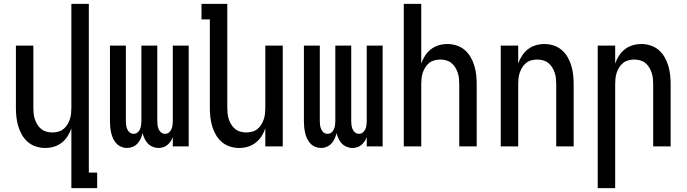

<svg xmlns="http://www.w3.org/2000/svg" viewBox="-20 -755 3540 990"><path d="M348 215V-93Q341 -72 328.5 -52.5Q316 -33 298 -19Q280 -5 258 1.5Q236 8 213 8Q189 8 165.5 0.5Q142 -7 123.5 -23Q105 -39 93 -60Q81 -81 74 -104.5Q67 -128 64.5 -152Q62 -176 62 -200V-520H152V-200Q152 -185 153.5 -169.5Q155 -154 160 -139.5Q165 -125 173 -112Q181 -99 193 -89.5Q205 -80 220 -76Q235 -72 250 -72Q265 -72 280 -76Q295 -80 307 -89.5Q319 -99 327 -112Q335 -125 340 -139.5Q345 -154 346.5 -169.5Q348 -185 348 -200V-735H438V135H481V215Z M635 8Q620 8 605.5 2Q591 -4 580.5 -15Q570 -26 563.5 -40Q557 -54 553.5 -69Q550 -84 548.5 -99.5Q547 -115 547 -130V-520H629V-130Q629 -119 630.5 -108.5Q632 -98 636.5 -88Q641 -78 649.5 -71.5Q658 -65 669 -65Q680 -65 688.5 -71.5Q697 -78 701.5 -88Q706 -98 707.5 -108.5Q709 -119 709 -130V-520H791V-130Q791 -119 792.5 -108.5Q794 -98 798.5 -88Q803 -78 811.5 -71.5Q820 -65 831 -65Q842 -65 850.5 -71.5Q859 -78 863.5 -88Q868 -98 869.5 -108.5Q871 -119 871 -130V-520H953V0H871V-48Q867 -37 860 -26.5Q853 -16 843.5 -8Q834 0 822 4Q810 8 797 8Q782 8 767.5 2Q753 -4 742.5 -15Q732 -26 725.5 -40Q719 -54 715 -69Q712 -54 705.5 -40Q699 -26 689 -15Q679 -4 664.5 2Q650 8 635 8Z M1213 8Q1189 8 1165.5 0.5Q1142 -7 1123.5 -23Q1105 -39 1093 -60Q1081 -81 1074 -104.5Q1067 -128 1064.5 -152Q1062 -176 1062 -200V-655H1019V-735H1152V-200Q1152 -185 1153.5 -169.5Q1155 -154 1160 -139.5Q1165 -125 1173 -112Q1181 -99 1193 -89.5Q1205 -80 1220 -76Q1235 -72 1250 -72Q1265 -72 1280 -76Q1295 -80 1307 -89.5Q1319 -99 1327 -112Q1335 -125 1340 -139.5Q1345 -154 1346.5 -169.5Q1348 -185 1348 -200V-520H1438V0H1348V-93Q1341 -72 1328.5 -52.5Q1316 -33 1298 -19Q1280 -5 1258 1.5Q1236 8 1213 8Z M1635 8Q1620 8 1605.5 2Q1591 -4 1580.5 -15Q1570 -26 1563.5 -40Q1557 -54 1553.5 -69Q1550 -84 1548.5 -99.5Q1547 -115 1547 -130V-520H1629V-130Q1629 -119 1630.5 -108.5Q1632 -98 1636.5 -88Q1641 -78 1649.5 -71.5Q1658 -65 1669 -65Q1680 -65 1688.5 -71.5Q1697 -78 1701.5 -88Q1706 -98 1707.5 -108.5Q1709 -119 1709 -130V-520H1791V-130Q1791 -119 1792.5 -108.5Q1794 -98 1798.5 -88Q1803 -78 1811.5 -71.5Q1820 -65 1831 -65Q1842 -65 1850.5 -71.5Q1859 -78 1863.5 -88Q1868 -98 1869.5 -108.5Q1871 -119 1871 -130V-520H1953V0H1871V-48Q1867 -37 1860 -26.5Q1853 -16 1843.5 -8Q1834 0 1822 4Q1810 8 1797 8Q1782 8 1767.5 2Q1753 -4 1742.5 -15Q1732 -26 1725.5 -40Q1719 -54 1715 -69Q1712 -54 1705.5 -40Q1699 -26 1689 -15Q1679 -4 1664.5 2Q1650 8 1635 8Z M2062 0V-735H2152V-427Q2159 -448 2171.5 -467.5Q2184 -487 2202 -501Q2220 -515 2242 -521.5Q2264 -528 2287 -528Q2311 -528 2334.5 -520.5Q2358 -513 2376.5 -497Q2395 -481 2407 -460Q2419 -439 2426 -415.5Q2433 -392 2435.5 -368Q2438 -344 2438 -320V0H2348V-320Q2348 -335 2346.5 -350.5Q2345 -366 2340 -380.5Q2335 -395 2327 -408Q2319 -421 2307 -430.5Q2295 -440 2280 -444Q2265 -448 2250 -448Q2235 -448 2220 -444Q2205 -440 2193 -430.5Q2181 -421 2173 -408Q2165 -395 2160 -380.5Q2155 -366 2153.5 -350.5Q2152 -335 2152 -320V0Z M2562 0V-520H2652V-427Q2659 -448 2671.5 -467.5Q2684 -487 2702 -501Q2720 -515 2742 -521.5Q2764 -528 2787 -528Q2811 -528 2834.5 -520.5Q2858 -513 2876.5 -497Q2895 -481 2907 -460Q2919 -439 2926 -415.5Q2933 -392 2935.5 -368Q2938 -344 2938 -320V0H2848V-320Q2848 -335 2846.5 -350.5Q2845 -366 2840 -380.5Q2835 -395 2827 -408Q2819 -421 2807 -430.5Q2795 -440 2780 -444Q2765 -448 2750 -448Q2735 -448 2720 -444Q2705 -440 2693 -430.5Q2681 -421 2673 -408Q2665 -395 2660 -380.5Q2655 -366 2653.5 -350.5Q2652 -335 2652 -320V0Z M3062 215V-520H3152V-427Q3159 -448 3171.5 -467.5Q3184 -487 3202 -501Q3220 -515 3242 -521.5Q3264 -528 3287 -528Q3311 -528 3334.5 -520.5Q3358 -513 3376.5 -497Q3395 -481 3407 -460Q3419 -439 3426 -415.5Q3433 -392 3435.5 -368Q3438 -344 3438 -320V0H3348V-320Q3348 -335 3346.5 -350.5Q3345 -366 3340 -380.5Q3335 -395 3327 -408Q3319 -421 3307 -430.5Q3295 -440 3280 -444Q3265 -448 3250 -448Q3235 -448 3220 -444Q3205 -440 3193 -430.5Q3181 -421 3173 -408Q3165 -395 3160 -380.5Q3155 -366 3153.5 -350.5Q3152 -335 3152 -320V215Z"/></svg>

Font: Iosevka Term Curly Medium
Style: Regular
Weight: 500
Designer: Belleve Invis
Foundry: Belleve Invis
Version: Version 32.3.0